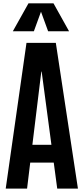

<svg xmlns="http://www.w3.org/2000/svg" viewBox="-20 -1112 493 1132"><path d="M13.7 0 136.2 -859.4H309.1L439.5 0H317.4L296.9 -153.3H158.2L139.6 0ZM170.9 -258.3H283.2L225.6 -689.9H223.6ZM55.7 -927.7 147.9 -1092.3H295.4L387.2 -927.7H263.7L221.7 -1043L179.7 -927.7Z"/></svg>

Font: Antonio
Style: Bold
Weight: 700
Designer: Vernon Adams
Foundry: Vernon Adams
Version: Version 1.002